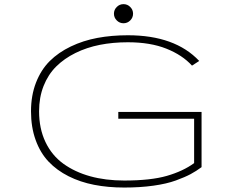

<svg xmlns="http://www.w3.org/2000/svg" viewBox="-20 -872 1090 904"><path d="M593.2 -775.8Q580 -762.5 561.5 -762.5Q543 -762.5 529.8 -775.8Q516.5 -789 516.5 -807.5Q516.5 -826 529.8 -839.2Q543 -852.5 561.5 -852.5Q580 -852.5 593.2 -839.2Q606.5 -826 606.5 -807.5Q606.5 -789 593.2 -775.8ZM929 -345V-85Q904 -66.5 877.5 -52.2Q851 -38 807.8 -22.2Q764.5 -6.5 702.5 2.2Q640.5 11 565 11Q488.5 11 423.2 -1.8Q358 -14.5 302.8 -42.2Q247.5 -70 208.5 -111.2Q169.5 -152.5 147.8 -212.8Q126 -273 126 -348Q126 -422.5 149.5 -483Q173 -543.5 214.2 -584.5Q255.5 -625.5 313.5 -653.2Q371.5 -681 438.5 -693.5Q505.5 -706 582 -706Q804 -706 918 -585L884 -563Q838.5 -613 763 -643Q687.5 -673 582 -673Q511.5 -673 449.8 -660.8Q388 -648.5 335.2 -622.5Q282.5 -596.5 244.5 -558.8Q206.5 -521 185.2 -467.2Q164 -413.5 164 -348Q164 -266.5 194 -203.5Q224 -140.5 278.2 -101.2Q332.5 -62 404.8 -42Q477 -22 565 -22Q689.5 -22 765.8 -44Q842 -66 894 -104V-313H537V-345Z"/></svg>

Font: League Mono Extended Thin
Style: Regular
Weight: 100
Width: 9
Designer: Tyler Finck
Foundry: The League of Moveable Type / Tyler Finck
Version: Version 2.210